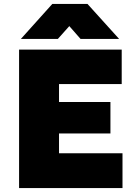

<svg xmlns="http://www.w3.org/2000/svg" viewBox="-20 -951 690 971"><path d="M76.5 0V-700H595.5V-526H278.5V-435H538.5V-276H278.5V-176H599.5V0ZM85.5 -754 244.5 -931H422.5L582.5 -754H387.5L330.5 -819L272.5 -754Z"/></svg>

Font: Geologica Roman Black
Style: Regular
Weight: 900
Designer: Sindre Bremnes, Frode Helland
Foundry: Monokrom Skriftforlag AS
Version: Version 1.010;gftools[0.9.28]